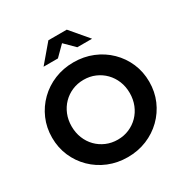

<svg xmlns="http://www.w3.org/2000/svg" viewBox="-206 -1088 1224 1267"><g transform="rotate(-30 406.5 -454.5)"><path d="M406.3 11Q328.4 11 261.1 -16.5Q193.8 -44 143.3 -93.5Q92.7 -143 64.4 -208.5Q36.1 -274 36.1 -350Q36.1 -426 64.4 -491.5Q92.7 -557 143.3 -606.5Q193.8 -656 261.1 -683.5Q328.4 -711 406.3 -711Q484.2 -711 551.5 -683.5Q618.7 -656 669.3 -606.5Q719.9 -557 748.2 -491.5Q776.4 -426 776.4 -350Q776.4 -274 748.2 -208.5Q719.9 -143 669.3 -93.5Q618.7 -44 551.5 -16.5Q484.2 11 406.3 11ZM406.4 -122.2Q453.6 -122.2 493.7 -139.5Q533.9 -156.8 563.9 -187.4Q593.9 -218 610.8 -259.8Q627.6 -301.7 627.6 -350Q627.6 -399.1 610.8 -440.5Q593.9 -481.9 563.9 -512.6Q533.9 -543.2 493.7 -560.5Q453.6 -577.8 406.4 -577.8Q359.3 -577.8 319 -560.5Q278.7 -543.2 248.7 -512.6Q218.7 -481.9 201.8 -440.5Q185 -399.1 185 -350.5Q185 -301.9 201.8 -259.9Q218.7 -218 248.7 -187.4Q278.7 -156.8 319.1 -139.5Q359.4 -122.2 406.4 -122.2ZM478.7 -784.3 404.7 -857.8 331 -784.3H221.7L336.4 -919.6H476.5L591.2 -784.3Z"/></g></svg>

Font: Red Hat Display VF
Style: Regular
Weight: 300
Designer: Pentagram, MCKL
Foundry: Pentagram, MCKL
Version: Version 1.023